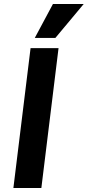

<svg xmlns="http://www.w3.org/2000/svg" viewBox="-20 -941 439 961"><path d="M47 0 133 -700H273L187 0ZM257 -751H154L245 -921H399Z"/></svg>

Font: Inclusive Sans
Style: Italic
Weight: 400
Italic angle: -7°
Designer: Olivia King
Foundry: Olivia King
Version: Version 2.004